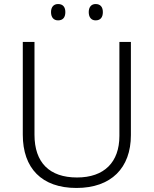

<svg xmlns="http://www.w3.org/2000/svg" viewBox="-20 -922 762 952"><path d="M233 -862C233 -836 246 -821 268 -821C292 -821 304 -836 304 -862C304 -887 292 -902 268 -902C246 -902 233 -887 233 -862ZM420 -862C420 -836 433 -821 454 -821C478 -821 490 -836 490 -862C490 -887 478 -902 454 -902C433 -902 420 -887 420 -862ZM629 -252V-714H572V-248C572 -118 497 -42 362 -42C225 -42 151 -116 151 -254V-714H93V-254C93 -88 187 10 359 10C531 10 629 -89 629 -252Z"/></svg>

Font: Noto Sans Sinhala UI Light
Style: Regular
Weight: 300
Designer: Jelle Bosma - Monotype Design Team
Foundry: Monotype Imaging Inc.
Version: Version 2.006